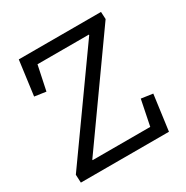

<svg xmlns="http://www.w3.org/2000/svg" viewBox="-151 -778 879 906"><g transform="rotate(-30 288.5 -325.0)"><path d="M34 0 32 -44 416 -583V-586H136L108 -453L46 -462L71 -650H519L521 -610L135 -67V-64H449L477 -202L540 -193L514 0Z"/></g></svg>

Font: Zilla Slab Regular
Style: Regular
Weight: 400
Designer: Typotheque.com
Foundry: Typotheque type foundry
Version: Version 1.0; 2017